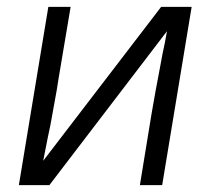

<svg xmlns="http://www.w3.org/2000/svg" viewBox="-20 -540 640 560"><path d="M35 0 121 -520H186L151 -312Q146 -278 139.5 -244Q133 -210 127 -175L119 -137Q116 -120 112.5 -104Q109 -88 106 -71L450 -520H539L453 0H388L422 -208Q428 -242 434 -276Q440 -310 447 -345L454 -383Q458 -400 461 -416Q464 -432 467 -449L124 0Z"/></svg>

Font: Iosevka Light Extended Oblique
Style: Regular
Weight: 300
Width: 7
Italic angle: -9°
Monospace: yes
Designer: Belleve Invis
Foundry: Belleve Invis
Version: Version 32.5.0; ttfautohint (v1.8.4)